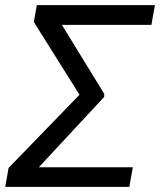

<svg xmlns="http://www.w3.org/2000/svg" viewBox="-39 -731 625 751"><path d="M369.1 -363.3 203.1 -633.8H553.2L566.9 -710.9H105L93.3 -645L272 -360.4L-5.4 -74.2L-18.6 0H466.8L480.5 -76.7H112.8L368.2 -351.6Z"/></svg>

Font: Roboto
Style: Italic
Weight: 400
Italic angle: -12°
Designer: Google
Version: Version 2.137; 2017